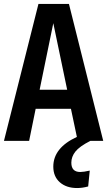

<svg xmlns="http://www.w3.org/2000/svg" viewBox="-22 -711 541 969"><path d="M338 110Q338 157 383 157Q400 157 431 150L423 230Q394 238 367 238Q313 238 280 209Q247 180 247 130Q247 35 366 -20L336 -162H158L125 0H-2L172 -691H326L499 0H434Q379 28 358.5 54Q338 80 338 110ZM178 -258H317L247 -594Z"/></svg>

Font: Fira Sans Extra Condensed Medium
Style: Regular
Weight: 500
Width: 1
Designer: Carrois Corporate & Edenspiekermann AG
Foundry: Carrois Corporate GbR & Edenspiekermann AG
Version: Version 4.203